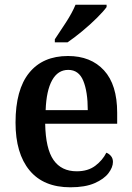

<svg xmlns="http://www.w3.org/2000/svg" viewBox="-20 -786 560 816"><path d="M279 10Q165 10 105.5 -62Q46 -134 46 -265Q46 -405 104 -476.5Q162 -548 269 -548Q366 -548 422 -487Q478 -426 478 -307V-260H172Q174 -154 207.5 -106Q241 -58 306 -58Q354 -58 385 -81.5Q416 -105 432 -137Q443 -133 451.5 -123Q460 -113 460 -98Q460 -75 441 -50Q422 -25 382 -7.5Q342 10 279 10ZM353 -318Q353 -396 334 -442.5Q315 -489 270 -489Q226 -489 201.5 -445Q177 -401 174 -318ZM213 -619Q234 -650 260.5 -691Q287 -732 301 -766H433V-756Q421 -739 392.5 -710.5Q364 -682 329.5 -653.5Q295 -625 267 -606H213Z"/></svg>

Font: Noto Serif Georgian SemiCondensed SemiBold
Style: Regular
Weight: 600
Width: 4
Designer: Monotype Design Team, Akaki Razmadze
Foundry: Google LLC
Version: Version 2.003; ttfautohint (v1.8.4.7-5d5b)